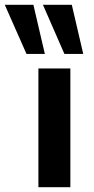

<svg xmlns="http://www.w3.org/2000/svg" viewBox="-83 -785 393 805"><path d="M78 0V-498H212V0ZM187 -559 97 -765H218L266 -559ZM28 -559 -63 -765H57L105 -559Z"/></svg>

Font: Nunito Sans 8pt
Style: Bold
Weight: 700
Version: Version 3.101;gftools[0.9.27]